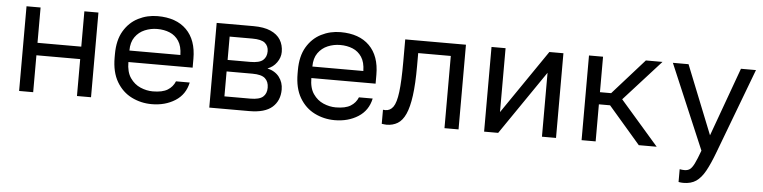

<svg xmlns="http://www.w3.org/2000/svg" viewBox="-45 -764 4756 1197"><g transform="rotate(5 2332.5 -165.0)"><path d="M80 0V-530H168V-309H442V-530H530V0H442V-231H168V0Z M910 10Q843 10 784.5 -19Q726 -48 690.5 -108Q655 -168 655 -260V-280Q655 -368 689 -425.5Q723 -483 779 -511.5Q835 -540 900 -540Q1017 -540 1081 -476Q1145 -412 1145 -295V-239H743Q743 -177 768.5 -140Q794 -103 832.5 -86.5Q871 -70 910 -70Q970 -70 1002.5 -90Q1035 -110 1049 -145H1135Q1119 -69 1056.5 -29.5Q994 10 910 10ZM905 -460Q864 -460 827 -444.5Q790 -429 766.5 -396Q743 -363 743 -311H1062Q1061 -366 1039.5 -398.5Q1018 -431 983 -445.5Q948 -460 905 -460Z M1270 0V-530H1500Q1566 -530 1608 -511.5Q1650 -493 1670 -460.5Q1690 -428 1690 -385Q1690 -350 1667.5 -318.5Q1645 -287 1610 -275Q1659 -263 1684.5 -229.5Q1710 -196 1710 -151Q1710 -82 1664 -41Q1618 0 1520 0ZM1358 -78H1520Q1576 -78 1599 -98Q1622 -118 1622 -155Q1622 -193 1599 -213.5Q1576 -234 1520 -234H1358ZM1358 -306H1500Q1557 -306 1579.5 -326Q1602 -346 1602 -381Q1602 -414 1579.5 -433Q1557 -452 1500 -452H1358Z M2055 10Q1988 10 1929.5 -19Q1871 -48 1835.5 -108Q1800 -168 1800 -260V-280Q1800 -368 1834 -425.5Q1868 -483 1924 -511.5Q1980 -540 2045 -540Q2162 -540 2226 -476Q2290 -412 2290 -295V-239H1888Q1888 -177 1913.5 -140Q1939 -103 1977.5 -86.5Q2016 -70 2055 -70Q2115 -70 2147.5 -90Q2180 -110 2194 -145H2280Q2264 -69 2201.5 -29.5Q2139 10 2055 10ZM2050 -460Q2009 -460 1972 -444.5Q1935 -429 1911.5 -396Q1888 -363 1888 -311H2207Q2206 -366 2184.5 -398.5Q2163 -431 2128 -445.5Q2093 -460 2050 -460Z M2380 10Q2373 10 2365.5 9Q2358 8 2350 7V-81Q2353 -80 2365 -80Q2395 -80 2414 -106.5Q2433 -133 2441.5 -200.5Q2450 -268 2450 -390V-530H2830V0H2742V-452H2538V-370Q2538 -259 2528 -185.5Q2518 -112 2498.5 -69Q2479 -26 2449 -8Q2419 10 2380 10Z M2990 0V-530H3078V-130L3352 -530H3440V0H3352V-400L3078 0Z M3600 0V-530H3688V-308H3758L3956 -530H4060L3830 -276L4070 0H3958L3758 -232H3688V0Z M4255 210Q4240 210 4225 207V127Q4240 130 4255 130Q4275 130 4288.5 120.5Q4302 111 4316 83Q4330 55 4350 0L4125 -530H4223L4395 -100L4551 -530H4645L4445 0Q4417 75 4391.5 121Q4366 167 4334.5 188.5Q4303 210 4255 210Z"/></g></svg>

Font: Golos Text
Style: Regular
Weight: 400
Designer: A.Korolkova, Vitaly Kuzmin
Foundry: ParaType Ltd
Version: Version 2.004